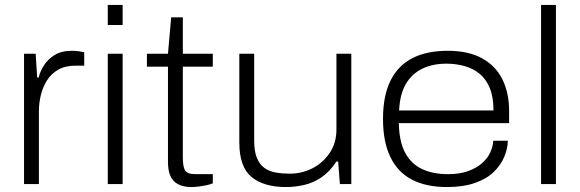

<svg xmlns="http://www.w3.org/2000/svg" viewBox="-20 -743 2341 775"><path d="M77 0V-526H124L130 -430H136Q141 -452 156 -477Q171 -502 199 -520Q227 -538 270 -538Q285 -538 298.5 -536Q312 -534 320 -532V-478H286Q243 -478 214.5 -461.5Q186 -445 169 -417.5Q152 -390 144.5 -357.5Q137 -325 137 -294V0Z M415 -642V-723H475V-642ZM415 0V-526H475V0Z M753 12Q720 12 698.5 0.5Q677 -11 667.5 -33.5Q658 -56 658 -89V-474H573V-526H658L671 -673H718V-526H839V-474H718V-106Q718 -72 726.5 -56Q735 -40 770 -40H839V-3Q827 2 812 5Q797 8 781.5 10Q766 12 753 12Z M1134 12Q1045 12 995.5 -28.5Q946 -69 946 -168V-526H1006V-176Q1006 -132 1017 -105.5Q1028 -79 1047.5 -65Q1067 -51 1093.5 -46.5Q1120 -42 1150 -42Q1197 -42 1239.5 -63Q1282 -84 1310 -124.5Q1338 -165 1338 -220V-526H1398V0H1352L1345 -91H1338Q1311 -50 1278 -27.5Q1245 -5 1208 3.5Q1171 12 1134 12Z M1784 12Q1701 12 1643.5 -17.5Q1586 -47 1556 -108.5Q1526 -170 1526 -263Q1526 -356 1556 -417Q1586 -478 1644 -508Q1702 -538 1787 -538Q1872 -538 1927 -507Q1982 -476 2008.5 -421.5Q2035 -367 2035 -295V-246H1590Q1591 -171 1616 -125.5Q1641 -80 1685 -60Q1729 -40 1788 -40Q1836 -40 1870 -52.5Q1904 -65 1926 -84.5Q1948 -104 1959 -128Q1970 -152 1971 -175H2030Q2029 -142 2015 -109Q2001 -76 1972.5 -48.5Q1944 -21 1897 -4.5Q1850 12 1784 12ZM1591 -297H1972Q1972 -351 1957 -387.5Q1942 -424 1915.5 -445.5Q1889 -467 1854.5 -476.5Q1820 -486 1782 -486Q1727 -486 1685 -466Q1643 -446 1618.5 -404.5Q1594 -363 1591 -297Z M2164 0V-723H2224V0Z"/></svg>

Font: Archivo SemiExpanded ExtraLight
Style: Regular
Weight: 250
Width: 6
Designer: Hector Gatti
Foundry: Omnibus-Type
Version: Version 2.001